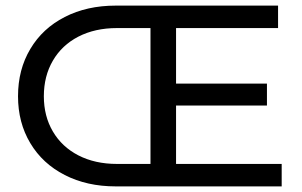

<svg xmlns="http://www.w3.org/2000/svg" viewBox="-20 -664 1075 684"><path d="M983.5 -80H607.2V-288H931V-366.2H607.2V-564H970.6V-644H391.9C323.8 -644 263.4 -630.5 210.7 -603.5C157.9 -576.5 117 -538.5 87.9 -489.4C58.7 -440.4 44.2 -384.3 44.2 -321.1C44.2 -258.5 58.7 -202.9 87.9 -154.1C117 -105.3 157.9 -67.5 210.7 -40.5C263.4 -13.5 323.8 0 391.9 0H983.5ZM516.1 -80H396.5C344.4 -80 298.7 -90.2 259.4 -110.4C220.2 -130.6 189.8 -159 168.4 -195.5C146.9 -232 136.2 -273.9 136.2 -321.1C136.2 -368.9 146.9 -411.2 168.4 -448C189.8 -484.8 220.2 -513.4 259.4 -533.6C298.7 -553.8 344.4 -564 396.5 -564H516.1Z"/></svg>

Font: Montserrat Ace
Style: Regular
Weight: 500
Designer: Julieta Ulanovsky
Foundry: Julieta Ulanovsky
Version: Version 1